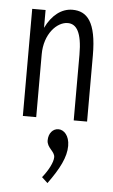

<svg xmlns="http://www.w3.org/2000/svg" viewBox="-53 -505 482 816"><g transform="rotate(5 187.5 -96.5)"><path d="M52 0H109V-268C109 -355 162 -410 208 -410C245 -410 269 -376 269 -280V0H326V-282C326 -426 285 -468 223 -468C177 -468 136 -437 109 -381V-457H52ZM181 275C229 209 255 158 255 110C255 66 231 43 208 43C184 43 166 64 166 94C166 126 200 138 200 163C200 185 181 221 156 252Z"/></g></svg>

Font: Inconsolata Condensed
Style: Regular
Weight: 400
Width: 3
Monospace: yes
Designer: Raph Levien, Cyreal, Brenton Simpson
Foundry: Raph Levien, Cyreal, Google
Version: Version 3.100